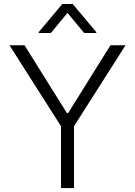

<svg xmlns="http://www.w3.org/2000/svg" viewBox="-20 -958 688 978"><path d="M239 -789.8 323.9 -892.4 408.7 -789.8H470.5V-794.4L350.5 -937.5H297.2L177.2 -794.4V-789.8ZM28.4 -727.3 290.8 -315V0H356.9V-315L619.3 -727.3H542.6L327.1 -382.1H320.7L105.1 -727.3Z"/></svg>

Font: TID UI Light
Style: Regular
Weight: 300
Designer: The TID Project Authors
Foundry: Bakken & Bæck
Version: Version 1.001;hotconv 1.0.109;makeotfexe 2.5.65596